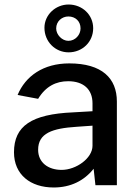

<svg xmlns="http://www.w3.org/2000/svg" viewBox="-20 -821 603 851"><path d="M218 10C293 10 353 -20 395 -73L403 0H498V-371C498 -474 432 -540 287 -540C172 -540 93 -484 58 -400L149 -383C183 -439 229 -461 282 -461C350 -461 390 -425 390 -363V-328L304 -323C120 -315 42 -263 42 -146C42 -47 115 10 218 10ZM393 -696C393 -755 345 -801 284 -801C226 -801 177 -755 177 -698C177 -636 225 -589 284 -589C345 -589 393 -635 393 -696ZM253 -68C193 -68 149 -101 149 -157C149 -231 212 -252 319 -259L390 -264V-175C390 -120 318 -68 253 -68ZM337 -695C337 -667 314 -640 283 -640C255 -640 229 -667 229 -695C229 -727 255 -748 283 -748C314 -748 337 -727 337 -695Z"/></svg>

Font: Cheyenne Sans Medium
Style: Regular
Weight: 500
Designer: The Public Sans project authors (U.S. Web Design System), Libre Franklin designed by Pablo Impallari and Rodrigo Fuenzal
Foundry: The Cheyenne Sans Project Authors
Version: Version 2.007